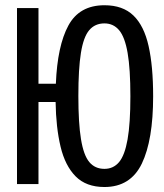

<svg xmlns="http://www.w3.org/2000/svg" viewBox="-20 -720 640 751"><path d="M388.5 -699.5Q460.5 -699.5 502 -659.2Q543.5 -619 561.2 -540Q579 -461 579 -343.5Q579 -172 534.8 -80.2Q490.5 11.5 388.5 11.5Q317 11.5 275.8 -30.2Q234.5 -72 216.8 -146.8Q199 -221.5 197.5 -321H130.5V0H46.5V-688.5H130.5V-392.5H198.5Q204.5 -541 247.5 -620.2Q290.5 -699.5 388.5 -699.5ZM388.5 -628.5Q351.5 -628.5 329 -602Q306.5 -575.5 296.5 -513.2Q286.5 -451 286.5 -344.5Q286.5 -238 296.8 -175.5Q307 -113 329.2 -86.2Q351.5 -59.5 388.5 -59.5Q423.5 -59.5 445.8 -86Q468 -112.5 479 -174.8Q490 -237 490 -343.5Q490 -450.5 479.2 -512.8Q468.5 -575 446 -601.8Q423.5 -628.5 388.5 -628.5Z"/></svg>

Font: Fast_Mono
Style: Regular
Weight: 400
Monospace: yes
Designer: Carrois Corporate, Edenspiekermann AG, Nikita Prokopov
Foundry: Carrois Corporate, Edenspiekermann AG, Nikita Prokopov
Version: Version 5.002